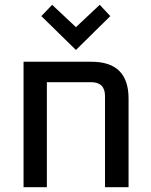

<svg xmlns="http://www.w3.org/2000/svg" viewBox="-20 -779 628 799"><path d="M78 0V-522H361Q515 -522 515 -369V0H417V-379Q417 -437 359 -437H175V0ZM152 -712 197 -759 296 -666 395 -759 439 -712 296 -571Z"/></svg>

Font: Oxanium Medium
Style: Regular
Weight: 500
Designer: Severin Meyer
Version: Version 1.001